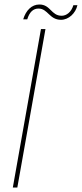

<svg xmlns="http://www.w3.org/2000/svg" viewBox="-20 -833 364 853"><path d="M37 0H57L182 -704H162ZM83 -747H101C111 -780 128 -795 151 -795C193 -795 199 -745 251 -745C285 -745 316 -774 324 -810H306C297 -779 275 -763 254 -763C207 -763 205 -813 155 -813C121 -813 95 -787 83 -747Z"/></svg>

Font: Poppins Devanagari Thin
Style: Italic
Weight: 100
Italic angle: -10°
Designer: Ninad Kale (Devanagari), Jonny Pinhorn (Latin)
Foundry: Indian Type Foundry
Version: 4.005